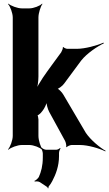

<svg xmlns="http://www.w3.org/2000/svg" viewBox="-20 -796 600 1054"><path d="M250 -182 337 -23C341 -16 346 5 343 11L346 12C349 7 366 0 373 0H419C463 0 527 19 558 35L560 32C529 15 477 -28 451 -67L328 -276C321 -289 300 -311 291 -311V-307C300 -307 324 -325 332 -337L426 -464C457 -503 515 -542 550 -558L548 -562C513 -546 446 -528 402 -528H349C344 -528 329 -534 328 -538L325 -537C327 -532 319 -514 316 -509C282 -462 247 -416 215 -369C201 -348 182 -317 175 -298L179 -296C186 -315 191 -350 191 -376V-700C191 -724 203 -761 213 -774L211 -776C200 -764 165 -750 141 -750H100C76 -750 39 -764 26 -776L24 -774C36 -761 50 -724 50 -700V-50C50 -26 36 11 24 24L26 26C39 14 76 0 100 0H141C165 0 200 14 211 26L213 24C203 11 191 -26 191 -50V-140C191 -146 188 -164 184 -166L183 -162C187 -161 201 -172 204 -176L213 -187C224 -200 236 -226 238 -240H235C234 -226 242 -197 250 -182ZM199 204 238 230C240 231 243 236 243 238L246 237C246 235 246 230 247 228C255 219 261 209 267 198C286 162 304 116 304 61V44C304 35 309 23 312 19L310 16C307 20 296 26 289 26H233C225 26 212 19 208 14L205 17C209 22 215 37 215 47V68C215 114 206 147 193 176C188 184 176 195 169 197L171 201C177 199 191 199 199 204Z"/></svg>

Font: Asimov
Style: EdgeNar
Weight: 500
Designer: Google
Version: Version 2.000980: 2014